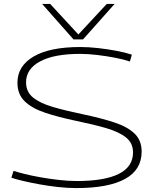

<svg xmlns="http://www.w3.org/2000/svg" viewBox="-20 -950 796 980"><path d="M653 -671 643 -636Q611 -647 566.5 -655.5Q522 -664 475.5 -669.5Q429 -675 389 -675Q256 -675 184.5 -636.5Q113 -598 113 -530Q113 -481 149 -452Q185 -423 250 -404Q315 -385 402 -367Q493 -348 561 -326Q629 -304 666 -269Q703 -234 703 -176Q703 -83 618 -36.5Q533 10 369 10Q325 10 275.5 4.5Q226 -1 179.5 -9.5Q133 -18 95.5 -27Q58 -36 38 -43L49 -78Q70 -71 106 -62Q142 -53 187.5 -45Q233 -37 281 -31.5Q329 -26 372 -26Q514 -26 586.5 -62.5Q659 -99 659 -172Q659 -220 623 -248.5Q587 -277 522 -296Q457 -315 369 -333Q278 -352 210.5 -374.5Q143 -397 106 -433Q69 -469 69 -528Q69 -613 151.5 -661.5Q234 -710 390 -710Q433 -710 481.5 -704.5Q530 -699 575 -690.5Q620 -682 653 -671ZM565 -930 404 -749H355L195 -930H236L380 -774L525 -930Z"/></svg>

Font: Georama Extended ExtraLight
Style: Regular
Weight: 200
Width: 7
Designer: Jean-Baptiste Levee
Foundry: Production Type
Version: Version 1.000